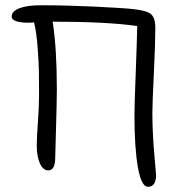

<svg xmlns="http://www.w3.org/2000/svg" viewBox="-20 -737 699 737"><path d="M165 -83Q145.5 -83 133.3 -109.6Q121.1 -136.2 121.1 -180.2Q121.1 -205.1 125.5 -268.3Q129.9 -331.5 129.9 -369.1Q129.9 -430.7 129.4 -462.2Q128.9 -493.7 124.5 -553.5Q120.1 -613.3 110.8 -650.9Q101.1 -649.9 83 -649.9Q61 -649.9 43 -655.5Q24.9 -661.1 24.9 -673.8Q24.9 -693.8 54.4 -705.3Q84 -716.8 137.2 -716.8Q231.9 -716.8 341.6 -711.7Q451.2 -706.5 491.2 -702.1Q542 -696.8 559.1 -683.1Q576.2 -669.4 576.2 -628.9Q576.2 -573.7 570.6 -455.3Q564.9 -336.9 564.9 -304.2Q564.9 -230.5 572 -148.7Q579.1 -66.9 579.1 -65.9Q579.1 -20 547.9 -20Q522.5 -20 509.3 -95Q496.1 -169.9 496.1 -294.9Q496.1 -330.6 501 -458.5Q505.9 -586.4 506.8 -637.2Q387.7 -653.8 182.1 -653.8Q198.2 -551.8 198.2 -395Q198.2 -351.1 195.1 -245.8Q191.9 -140.6 191.9 -130.9Q191.9 -83 165 -83Z"/></svg>

Font: Shantell Sans Irregular Bouncy
Style: Regular
Weight: 300
Designer: Stephen Nixon, Anya Danilova, Shantell Martin
Foundry: Arrow Type
Version: Version 1.006;[9816181b4]